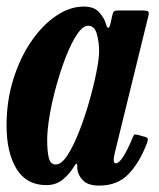

<svg xmlns="http://www.w3.org/2000/svg" viewBox="-22 -552 484 586"><path d="M426.5 -115Q403.5 -55 369.8 -20.2Q336 14.5 280.5 14.5Q247.5 14.5 232 -0.8Q216.5 -16 214.5 -34Q213.5 -38 213.8 -40.5Q214 -43 214 -47Q213 -59 204 -44Q192 -23 170.8 -5Q149.5 13 119.5 13Q58.5 13 28.2 -37Q-2 -87 -2 -168.5Q-2 -244.5 18.8 -310.5Q39.5 -376.5 73.8 -426.2Q108 -476 149.8 -504Q191.5 -532 233.5 -532Q265.5 -532 281 -514.2Q296.5 -496.5 301 -480Q304 -468 308 -467Q312 -466 315.5 -481.5L321 -506Q322.5 -513.5 325.8 -516.8Q329 -520 338 -520H412.5Q428.5 -520 431 -516.2Q433.5 -512.5 430 -500L328.5 -86Q327.5 -82 326.2 -75Q325 -68 325 -64.5Q325 -53.5 331.5 -53.5Q350 -53.5 382.5 -131Q385.5 -138.5 387.2 -140.8Q389 -143 400 -140L420 -134.5Q427.5 -132.5 428.8 -128.8Q430 -125 426.5 -115ZM280.5 -395.5Q280.5 -423.5 273.5 -448.5Q266.5 -473.5 247 -473.5Q231 -473.5 213.8 -448Q196.5 -422.5 180.2 -381.5Q164 -340.5 150.8 -293.2Q137.5 -246 129.8 -201.2Q122 -156.5 122 -124.5Q122 -91.5 126.8 -70.8Q131.5 -50 148.5 -50Q165.5 -50 183.8 -78Q202 -106 219.2 -149.8Q236.5 -193.5 250.2 -241.8Q264 -290 272.2 -331.5Q280.5 -373 280.5 -395.5Z"/></svg>

Font: Besley* Condensed Semi
Style: Italic
Weight: 600
Width: 3
Italic angle: -13°
Designer: Owen Earl
Foundry: indestructible type*
Version: Version 3.000; ttfautohint (v1.8.3)